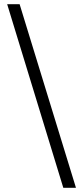

<svg xmlns="http://www.w3.org/2000/svg" viewBox="-20 -730 390 910"><path d="M14 -710H73L340 160H280Z"/></svg>

Font: RibengUni
Style: Regular
Weight: 400
Designer: (1) Dr. Andrew Glass (Program Manager at Microsoft Corporation)
(2) Bivuti Chakma (Suz Moriz)
(3) Paul D. Hunt (Adobe Co
Foundry: Bivuti Chakma and Jyoti Chakma
Version: Version 1.2020